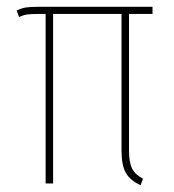

<svg xmlns="http://www.w3.org/2000/svg" viewBox="-20 -539 512 564"><path d="M359 -498V-96Q359 -62 368 -44Q377 -26 400 -14L393 5Q362 -9 349.5 -31.5Q337 -54 337 -96V-498H136V0H114V-498H93Q71 -498 60 -496.5Q49 -495 36 -489L29 -508Q43 -515 56 -517Q69 -519 91 -519H428V-498Z"/></svg>

Font: Fira Sans Extra Condensed Thin
Style: Regular
Weight: 250
Width: 1
Designer: Carrois Corporate & Edenspiekermann AG
Foundry: Carrois Corporate GbR & Edenspiekermann AG
Version: Version 4.203